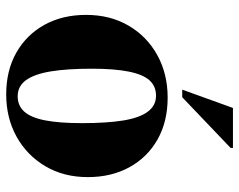

<svg xmlns="http://www.w3.org/2000/svg" viewBox="-96 -662 771 619"><g transform="rotate(90 289.5 -352.5)"><path d="M290.5 -24Q320.5 -24 339.8 -45.2Q359 -66.5 368 -112.2Q377 -158 377 -232Q377 -311 368.5 -363.8Q360 -416.5 340.2 -443.2Q320.5 -470 288.5 -470Q258 -470 239 -449Q220 -428 210.8 -382Q201.5 -336 201.5 -262.5Q201.5 -183.5 210.2 -130.5Q219 -77.5 238.5 -50.8Q258 -24 290.5 -24ZM284 13Q207.5 13 150 -19.5Q92.5 -52 60.2 -110Q28 -168 28 -244.5Q28 -322 62.5 -381.2Q97 -440.5 157.5 -474Q218 -507.5 294.5 -507.5Q372 -507.5 429.5 -475Q487 -442.5 519 -384.5Q551 -326.5 551 -250Q551 -172.5 515.8 -113Q480.5 -53.5 420.2 -20.2Q360 13 284 13ZM269 -554.5 328 -718H457V-710.5L293.5 -554.5Z"/></g></svg>

Font: Newsreader 60pt
Style: Bold
Weight: 700
Designer: Hugues Gentile
Foundry: Production Type
Version: Version 1.003